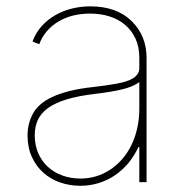

<svg xmlns="http://www.w3.org/2000/svg" viewBox="-20 -574 581 605"><path d="M83.5 -215.6Q91.6 -230.8 106.5 -244.1Q121.4 -257.5 144.4 -268.3Q167.3 -279.1 199 -287.1Q230.8 -295.1 272.7 -299.7Q291.9 -301.8 309.3 -304.3Q326.7 -306.8 343.8 -309.7Q360.4 -312.5 374.3 -316.6Q388.1 -320.7 398.1 -326.7Q408 -332.7 413.5 -340.7Q419 -348.7 419 -359.4V-392Q419 -426.1 407 -452.2Q394.9 -478.3 373.9 -495.9Q353 -513.5 324.8 -522.4Q296.5 -531.2 264.2 -531.2Q235.4 -531.2 210 -524.9Q184.7 -518.5 163.9 -506Q143.1 -493.6 127.7 -475.7Q112.2 -457.7 103.7 -434.7L82.4 -443.2Q93 -471.6 112 -492.4Q131 -513.1 155.2 -526.8Q179.3 -540.5 207.4 -547.2Q235.4 -554 264.2 -554Q347.3 -554 394.5 -507.8Q441.8 -461.6 441.8 -392V0H419V-110.8H416.2Q403.4 -83.1 384.8 -60.5Q366.1 -38 342.7 -22Q319.2 -6 291.5 2.7Q263.8 11.4 233 11.4Q199.6 11.4 169.4 0.9Q139.2 -9.6 116.5 -29.8Q93.8 -50.1 80.3 -79.7Q66.8 -109.4 66.8 -147.7Q66.8 -183.9 83.5 -215.6ZM89.5 -147.7Q89.5 -116.5 100.5 -91.3Q111.5 -66.1 130.9 -48.3Q150.2 -30.5 176.5 -21Q202.8 -11.4 233 -11.4Q285.2 -11.4 327.1 -39.4Q348.4 -53.3 365.2 -72.8Q382.1 -92.3 394.2 -117Q406.2 -141.7 412.6 -170.8Q419 -199.9 419 -233V-315.3Q398.8 -300.4 364.3 -292.3Q329.9 -284.1 281.2 -278.4Q226.6 -272 189.6 -260.7Q152.7 -249.3 130.5 -233Q108.3 -216.6 98.9 -195.3Q89.5 -174 89.5 -147.7Z"/></svg>

Font: Inter P Thin
Style: Regular
Weight: 100
Designer: Rasmus Andersson
Foundry: rsms
Version: Version 3.018;git-588b23468